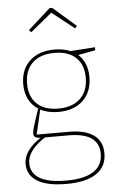

<svg xmlns="http://www.w3.org/2000/svg" viewBox="-64 -807 672 1087"><g transform="rotate(-5 272.0 -264.0)"><path d="M270 236Q160 236 104 201.5Q48 167 48 103Q48 63 74.5 27Q101 -9 150 -40L153 -37Q128 -37 117 -43Q106 -49 106 -63Q106 -70 107 -76.5Q108 -83 111.5 -96Q115 -109 123.5 -135Q132 -161 147 -206L150 -201Q113 -223 93.5 -260.5Q74 -298 74 -347Q74 -431 126 -479.5Q178 -528 267 -528Q321 -528 362 -509L351 -511L497 -521V-504L392 -484L396 -488Q423 -465 437 -431.5Q451 -398 451 -356Q451 -272 399.5 -223Q348 -174 259 -174Q199 -174 154 -198L159 -203L123 -49L118 -57H309Q401 -57 449.5 -21.5Q498 14 498 82Q498 157 439.5 196.5Q381 236 270 236ZM270 217Q372 217 424.5 183Q477 149 477 82Q477 23 434 -7Q391 -37 305 -37H162L175 -40Q69 27 69 101Q69 158 119.5 187.5Q170 217 270 217ZM260 -193Q340 -193 385 -235.5Q430 -278 430 -354Q430 -428 387 -468.5Q344 -509 265 -509Q185 -509 140.5 -467Q96 -425 96 -348Q96 -275 139 -234Q182 -193 260 -193ZM145 -637 133 -650 260 -764H275L406 -650L394 -637L263 -741H272Z"/></g></svg>

Font: Bitter Thin
Style: Regular
Weight: 100
Designer: Sol Matas, and Bitter project Authors
Foundry: Sol Matas
Version: Version 2.002